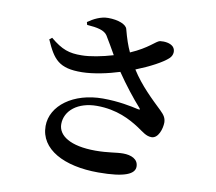

<svg xmlns="http://www.w3.org/2000/svg" viewBox="-88 -891 1176 1043"><g transform="rotate(10 500.0 -369.0)"><path d="M474 -351C312 -351 193 -263 193 -150C193 -22 329 49 518 49C666 49 718 22 718 -18C718 -60 678 -76 634 -76C595 -76 553 -65 483 -65C343 -65 275 -112 275 -175C275 -250 345 -306 449 -306C560 -306 636 -264 687 -231C720 -209 740 -190 770 -190C807 -190 825 -246 825 -281C824 -304 816 -319 792 -342C740 -392 671 -456 620 -537C694 -566 764 -603 793 -631C812 -649 814 -677 799 -694C782 -712 750 -715 725 -712C703 -707 672 -665 575 -623C559 -657 547 -692 533 -745C527 -769 483 -787 426 -787C386 -787 347 -767 316 -745L320 -730C377 -726 416 -718 433 -692C449 -667 470 -629 491 -593C431 -575 364 -562 319 -562C250 -561 210 -574 145 -628L131 -617C176 -514 209 -470 337 -472C400 -473 479 -490 542 -510C586 -445 639 -378 676 -337C685 -327 683 -325 671 -327C632 -336 561 -351 474 -351Z"/></g></svg>

Font: Noto Serif CJK TC
Style: Bold
Weight: 700
Designer: Ryoko NISHIZUKA 西塚涼子 (kana & ideographs); Frank Grießhammer (Latin, Greek & Cyrillic); Wenlong ZHANG 张文龙 (bopomofo); San
Foundry: Adobe
Version: Version 2.001;hotconv 1.1.0;makeotfexe 2.6.0